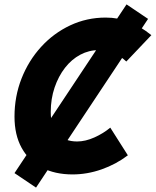

<svg xmlns="http://www.w3.org/2000/svg" viewBox="-20 -782 709 874"><path d="M46 -251Q46 -343 78 -424.5Q110 -506 167 -568.5Q224 -631 299.5 -666.5Q375 -702 461 -702Q518 -702 568 -682.5Q618 -663 669 -622L555 -502Q527 -528 497.5 -541Q468 -554 430 -554Q385 -554 345.5 -533Q306 -512 276 -473.5Q246 -435 228.5 -383.5Q211 -332 211 -272Q211 -203 243.5 -170.5Q276 -138 331 -138Q369 -138 410 -156.5Q451 -175 482 -201L562 -75Q508 -34 442.5 -11Q377 12 310 12Q230 12 170.5 -19Q111 -50 78.5 -109Q46 -168 46 -251ZM46 6 556 -762 654 -696 144 72Z"/></svg>

Font: Radio Canada
Style: Italic
Weight: 400
Italic angle: -12°
Designer: Charles Daoud, Etienne Aubert Bonn, Alexandre Saumier Demers, Jacques Le Bailly
Foundry: Radio-Canada
Version: Version 2.104;gftools[0.9.28.dev5+ged2979d]